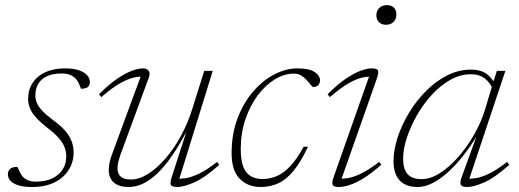

<svg xmlns="http://www.w3.org/2000/svg" viewBox="-20 -738 2075 768"><path d="M49 -70.5Q53.5 -63.5 57.8 -53Q62 -42.5 70.5 -32Q79 -22 92.2 -16.8Q105.5 -11.5 124 -11.5Q162 -11.5 189 -24.5Q216 -37.5 230.5 -60Q245 -82.5 245 -112Q245 -130 239 -147.2Q233 -164.5 216.8 -183.8Q200.5 -203 170 -226.5Q140 -250 123 -269.2Q106 -288.5 99.2 -306.2Q92.5 -324 92.5 -342Q92.5 -379.5 110.8 -407Q129 -434.5 162 -449.5Q195 -464.5 240 -464.5Q274 -464.5 296 -456.8Q318 -449 328.8 -436.8Q339.5 -424.5 339.5 -410.5Q339.5 -402.5 336.2 -396Q333 -389.5 325 -386.2Q317 -383 304 -383Q301 -389.5 297 -400.5Q293 -411.5 284.5 -421.5Q275.5 -432 261.5 -438Q247.5 -444 227 -444Q176 -444 148.8 -421Q121.5 -398 121.5 -356Q121.5 -340 128 -325Q134.5 -310 150.8 -293.2Q167 -276.5 197 -254Q227 -232 243.8 -211.2Q260.5 -190.5 267.5 -170Q274.5 -149.5 274.5 -128Q274.5 -89.5 254.5 -58Q234.5 -26.5 197.5 -8.2Q160.5 10 108 10Q74 10 52.5 3Q31 -4 21.2 -15.5Q11.5 -27 11.5 -40Q11.5 -49.5 15.5 -56.2Q19.5 -63 27.8 -66.8Q36 -70.5 49 -70.5Z M666.5 -28.5 731.5 -229.5H735Q701 -162.5 669.2 -116.5Q637.5 -70.5 607.8 -42.8Q578 -15 550 -2.5Q522 10 495.5 10Q455.5 10 435.2 -8Q415 -26 415 -59Q415 -73 418.8 -89.8Q422.5 -106.5 430 -126L547 -443.5L558.5 -431.5Q540 -433 516.2 -428Q492.5 -423 460.5 -405Q428.5 -387 385 -349.5L376 -361Q416.5 -401.5 450 -424Q483.5 -446.5 509.2 -455.5Q535 -464.5 551.5 -464.5Q567.5 -464.5 574.8 -454.8Q582 -445 574.5 -425.5L462.5 -121Q456.5 -104 453.2 -90.2Q450 -76.5 450 -65Q450 -42.5 463.2 -31.2Q476.5 -20 503 -20Q536.5 -20 572 -42.2Q607.5 -64.5 641.5 -103.5Q675.5 -142.5 703.5 -194Q731.5 -245.5 749.5 -303.5L797 -454.5H831L693.5 -10.5L682 -23.5Q699.5 -22 722.2 -25.2Q745 -28.5 776 -43.2Q807 -58 848.5 -90.5L857 -78.5Q799 -27 757 -8.5Q715 10 689 10Q667.5 10 663.5 1.8Q659.5 -6.5 666.5 -28.5Z M1155 -443.5Q1117.5 -443.5 1079.8 -420.8Q1042 -398 1011.2 -357Q980.5 -316 961.8 -261Q943 -206 943 -142Q943 -77 965 -49.5Q987 -22 1030.5 -22Q1059.5 -22 1086.8 -33.5Q1114 -45 1140.5 -72.8Q1167 -100.5 1194.5 -151H1212Q1183 -89.5 1153.8 -54.2Q1124.5 -19 1092.5 -4.5Q1060.5 10 1022.5 10Q971.5 10 939 -22.8Q906.5 -55.5 906.5 -125.5Q906.5 -202.5 930.2 -264.8Q954 -327 992.8 -372Q1031.5 -417 1078 -440.8Q1124.5 -464.5 1170.5 -464.5Q1217 -464.5 1238.5 -450Q1260 -435.5 1260 -416.5Q1260 -405 1253 -397.5Q1246 -390 1233.5 -390Q1229 -390 1222.8 -398.8Q1216.5 -407.5 1206 -418.5Q1196 -429.5 1183.8 -436.5Q1171.5 -443.5 1155 -443.5Z M1314.5 -29.5 1460.5 -444 1473 -431.5Q1454 -433 1430.2 -428Q1406.5 -423 1374.8 -405Q1343 -387 1299.5 -349.5L1290.5 -361Q1331 -401.5 1364.5 -424Q1398 -446.5 1423.8 -455.5Q1449.5 -464.5 1466 -464.5Q1488.5 -464.5 1492 -455.8Q1495.5 -447 1488 -425.5L1341.5 -9.5L1328.5 -23.5Q1346.5 -22 1369.2 -25.2Q1392 -28.5 1423.2 -43.2Q1454.5 -58 1497 -90.5L1505 -79Q1466 -44.5 1434.2 -25Q1402.5 -5.5 1377.8 2.2Q1353 10 1335.5 10Q1314.5 10 1310.5 1.2Q1306.5 -7.5 1314.5 -29.5ZM1485.5 -676.5Q1485.5 -688.5 1490.8 -697.8Q1496 -707 1505.5 -712.2Q1515 -717.5 1527.5 -717.5Q1545.5 -717.5 1555.5 -707.5Q1565.5 -697.5 1565.5 -681Q1565.5 -668.5 1560.5 -659Q1555.5 -649.5 1546 -644.2Q1536.5 -639 1523.5 -639Q1506.5 -639 1496 -649.2Q1485.5 -659.5 1485.5 -676.5Z M1828 -33 1889.5 -202.5H1892.5Q1863.5 -154 1832.5 -114.8Q1801.5 -75.5 1770 -47.5Q1738.5 -19.5 1708.5 -4.8Q1678.5 10 1651.5 10Q1617 10 1595.5 -2.8Q1574 -15.5 1564 -38.8Q1554 -62 1554 -92Q1554 -136.5 1570 -186.5Q1586 -236.5 1615 -285Q1644 -333.5 1683 -373Q1722 -412.5 1768 -436Q1814 -459.5 1863.5 -459.5Q1906.5 -459.5 1930.8 -439Q1955 -418.5 1970 -385L1956 -372Q1942.5 -405.5 1920.5 -423.2Q1898.5 -441 1863 -441Q1821 -441 1781.2 -418.5Q1741.5 -396 1707.2 -358.8Q1673 -321.5 1647.5 -276.5Q1622 -231.5 1607.2 -186.5Q1592.5 -141.5 1592.5 -104Q1592.5 -62.5 1610 -42Q1627.5 -21.5 1666.5 -21.5Q1701.5 -21.5 1739.5 -45.5Q1777.5 -69.5 1812.8 -109.8Q1848 -150 1876.2 -199.2Q1904.5 -248.5 1920 -299.5L1950.5 -401L1967.5 -454.5H2001.5L1853 -10L1842 -23.5Q1859.5 -22 1882.2 -25.2Q1905 -28.5 1936 -43.2Q1967 -58 2008.5 -90.5L2017 -78.5Q1959 -27 1917 -8.5Q1875 10 1849 10Q1826.5 10 1822.8 0.2Q1819 -9.5 1828 -33Z"/></svg>

Font: Newsreader ExtraLight
Style: Italic
Weight: 250
Italic angle: -17°
Designer: Hugues Gentile
Foundry: Production Type
Version: Version 1.003